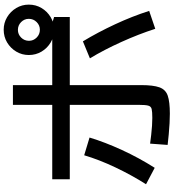

<svg xmlns="http://www.w3.org/2000/svg" viewBox="30 -925 940 1040"><g transform="rotate(-90 500.0 -405.0)"><path d="M404 45Q382 45 352.5 43.5Q323 42 292 39Q261 36 235 33L242 -62Q264 -59 289.5 -56Q315 -53 339 -51.5Q363 -50 381 -50Q415 -50 429.5 -53.5Q444 -57 448 -72.5Q452 -88 452 -122V-805H559V-110Q559 -45 547 -11.5Q535 22 502 33.5Q469 45 404 45ZM22 -84Q72 -163 113.5 -250.5Q155 -338 179 -419L275 -390Q250 -307 207.5 -214.5Q165 -122 111 -37ZM864 -34Q835 -124 792.5 -218Q750 -312 704 -388L796 -426Q845 -345 888.5 -251.5Q932 -158 961 -67ZM49 -497V-592H895L928 -582V-497ZM859 -582Q821 -582 790 -600.5Q759 -619 740.5 -650Q722 -681 722 -719Q722 -756 740.5 -787Q759 -818 790 -836.5Q821 -855 859 -855Q896 -855 927 -836.5Q958 -818 976.5 -787Q995 -756 995 -719Q995 -681 976.5 -650Q958 -619 927 -600.5Q896 -582 859 -582ZM859 -659Q883 -659 900.5 -676.5Q918 -694 918 -719Q918 -743 900.5 -760.5Q883 -778 858 -778Q834 -778 816.5 -760.5Q799 -743 799 -718Q799 -694 816.5 -676.5Q834 -659 859 -659Z"/></g></svg>

Font: M PLUS 1 Code Medium
Style: Regular
Weight: 500
Designer: Coji Morishita
Foundry: UNDERFOREST DESIGN
Version: Version 1.002